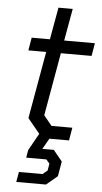

<svg xmlns="http://www.w3.org/2000/svg" viewBox="-60 -697 512 965"><g transform="rotate(5 196.5 -214.5)"><path d="M227 -433 171 -115 212 -65H317L306 0H207L176 54H234L279 109L266 184L210 231H60L69 180H188L212 160L218 125L201 105H99L106 66L154 -20L93 -94L153 -433H63L74 -498H166L195 -660H267L238 -498H393L382 -433Z"/></g></svg>

Font: Chakra Petch
Style: Italic
Weight: 400
Italic angle: -10°
Designer: Katatrad Aksorn Co.,Ltd.
Foundry: Cadson Demak Co.,Ltd.
Version: Version 1.000; ttfautohint (v1.6)